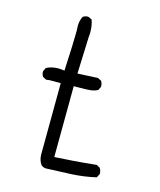

<svg xmlns="http://www.w3.org/2000/svg" viewBox="-107 -796 714 859"><g transform="rotate(15 250.0 -366.5)"><path d="M426.3 -51.3Q426.8 -53.2 426.8 -55.9Q426.8 -58.6 425.8 -62.5Q424.8 -71.3 418.9 -79.6L403.3 -88.4Q336.9 -81.5 294.4 -78.6Q252 -75.7 210.4 -73.2L212.4 -401.9H220.7Q277.3 -401.9 293.2 -404.3Q309.1 -406.7 322.8 -413.6L330.6 -429.2Q331.1 -431.2 331.1 -432.6Q331.1 -446.8 323.7 -457.5L307.6 -465.3L213.9 -460.9L220.2 -629.9Q221.7 -642.6 221.7 -654.8Q221.7 -685.1 212.4 -710.9L196.8 -718.3Q194.8 -718.8 190.9 -718.8Q187 -718.8 181.4 -717Q175.8 -715.3 170.4 -711.4Q160.2 -691.4 160.2 -667Q160.2 -663.6 160.6 -658.4Q161.1 -653.3 161.1 -641.1Q161.1 -594.7 154.3 -458.5L145.5 -459.5Q135.3 -460.9 125.5 -460.9Q95.2 -460.9 70.8 -448.2L63 -432.1Q62.5 -430.2 62.5 -428.7Q62.5 -427.2 62.7 -425Q63 -422.9 63.5 -420.2Q64 -417.5 64.9 -415Q66.4 -410.2 69.8 -406.2L85.4 -397.9L101.1 -399.9H152.8L150.9 -75.7Q150.9 -72.8 150.9 -69.8Q150.9 -43.5 164.6 -23.4Q173.8 -15.6 186 -14.2Q246.1 -16.1 304.7 -19Q363.3 -22 417.5 -34.7Z"/></g></svg>

Font: NaikaiFont
Style: Light
Weight: 300
Version: Version 1.89